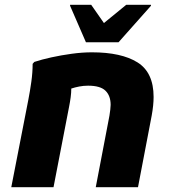

<svg xmlns="http://www.w3.org/2000/svg" viewBox="-20 -780 716 800"><path d="M27 0 98 -364Q105 -400 110.5 -439Q116 -478 116 -514L123 -522Q153 -532 194 -541Q235 -550 279 -556Q323 -562 363 -562Q486 -562 553 -520Q620 -478 620 -376Q620 -359 618 -339.5Q616 -320 612 -298L555 0H379L436 -298Q438 -311 439.5 -323Q441 -335 441 -343Q441 -381 419.5 -402Q398 -423 347 -423Q328 -423 310 -419.5Q292 -416 277 -411Q277 -394 274.5 -375Q272 -356 268 -336L203 0ZM338 -604 272 -756V-760H360L413 -684L506 -760H609V-756L474 -604Z"/></svg>

Font: Kufam
Style: Bold Italic
Weight: 700
Italic angle: -11°
Designer: Artur Schmal
Foundry: Original Type
Version: Version 1.301; ttfautohint (v1.8.3)